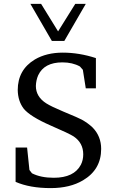

<svg xmlns="http://www.w3.org/2000/svg" viewBox="-20 -953 596 985"><path d="M60 -20V-196H119L131 -81L144 -64Q189 -41 256 -41Q360 -41 395 -108Q407 -132 407 -161Q407 -220 358 -253Q335 -268 240 -309Q135 -355 102 -395Q72 -434 71 -491Q71 -595 159 -648Q219 -683 302 -683Q386 -683 472 -655V-500H420L405 -595L390 -612Q352 -633 300 -633Q207 -633 176 -567Q165 -542 164 -512Q164 -457 217 -423Q244 -406 304 -381Q386 -347 400 -339Q432 -321 455 -299Q499 -254 499 -189Q499 -83 406 -28Q339 12 240 12Q133 12 60 -20ZM136 -933H191L278 -792L366 -933H420L310 -743H246Z"/></svg>

Font: Khartiya
Style: Regular
Weight: 500
Version: Version 1.0.1